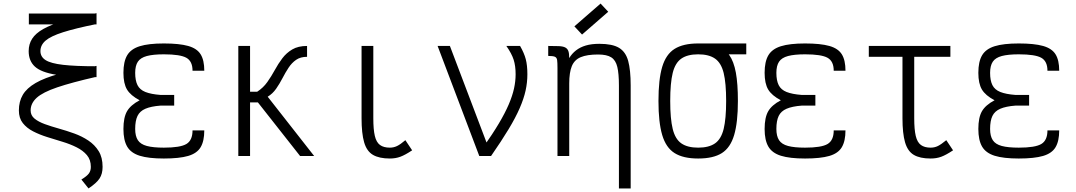

<svg xmlns="http://www.w3.org/2000/svg" viewBox="-20 -876 6040 1078"><path d="M477 182 437 132Q468 113 479 98Q490 83 490 61Q490 21 468 -5Q446 -31 410 -49Q374 -67 331 -80Q288 -93 245 -106.5Q202 -120 166 -138.5Q130 -157 108 -185Q86 -213 86 -256Q86 -306 108 -343.5Q130 -381 180 -410Q230 -439 314 -462Q398 -485 522 -506V-445Q382 -413 301 -385.5Q220 -358 186 -327Q152 -296 152 -256Q152 -228 174 -210Q196 -192 232 -179Q268 -166 311 -154Q354 -142 397 -126.5Q440 -111 476 -87Q512 -63 534 -27.5Q556 8 556 61Q556 100 539 126Q522 152 477 182ZM522 -443Q378 -443 294.5 -456.5Q211 -470 176 -502Q141 -534 141 -589Q141 -628 160.5 -658.5Q180 -689 223.5 -713.5Q267 -738 340.5 -759.5Q414 -781 522 -802V-741Q403 -717 334 -695Q265 -673 236 -648Q207 -623 207 -589Q207 -557 236 -538.5Q265 -520 334 -512Q403 -504 522 -504ZM142 -739V-800H522V-739Z M900 14Q814 14 764.5 -1.5Q715 -17 694 -53Q673 -89 673 -152Q673 -216 693 -251Q713 -286 764 -313Q713 -340 693 -373.5Q673 -407 673 -467Q673 -530 694 -565.5Q715 -601 764.5 -616.5Q814 -632 900 -632Q987 -632 1036.5 -618Q1086 -604 1106.5 -571Q1127 -538 1127 -479H1061Q1061 -532 1026.5 -551.5Q992 -571 900 -571Q840 -571 804.5 -561.5Q769 -552 754 -529.5Q739 -507 739 -467Q739 -424 752 -398Q765 -372 796.5 -359.5Q828 -347 881 -343H958V-283H881Q828 -279 796.5 -265.5Q765 -252 752 -225Q739 -198 739 -152Q739 -112 754 -89Q769 -66 804.5 -56.5Q840 -47 900 -47Q992 -47 1026.5 -67.5Q1061 -88 1061 -144H1127Q1127 -84 1106.5 -49.5Q1086 -15 1036.5 -0.5Q987 14 900 14Z M1318 0V-618H1384V-361H1424Q1458 -383 1481 -415.5Q1504 -448 1523 -483Q1542 -518 1565 -548.5Q1588 -579 1621 -598.5Q1654 -618 1704 -618V-557Q1667 -557 1642.5 -540Q1618 -523 1600 -495.5Q1582 -468 1566 -437Q1550 -406 1530.5 -378Q1511 -350 1483 -333L1744 0H1665L1428 -301H1384V0Z M2169 14Q2109 14 2074 -6.5Q2039 -27 2024.5 -77Q2010 -127 2010 -212V-618H2076V-212Q2076 -149 2084.5 -113Q2093 -77 2113.5 -62Q2134 -47 2169 -47Q2190 -47 2209 -56Q2228 -65 2256 -89L2294 -32Q2255 -6 2228 4Q2201 14 2169 14Z M2671 0 2437 -618H2506L2737 -9V0ZM2737 0 2693 -49Q2746 -124 2781 -183Q2816 -242 2836.5 -290Q2857 -338 2866 -379Q2875 -420 2875 -459Q2875 -506 2864 -540.5Q2853 -575 2823 -618H2900Q2923 -578 2932 -543.5Q2941 -509 2941 -459Q2941 -413 2931 -367.5Q2921 -322 2898 -269Q2875 -216 2835.5 -150.5Q2796 -85 2737 0Z M3455 182V-396Q3455 -462 3446 -500Q3437 -538 3412 -554Q3387 -570 3338 -570Q3276 -570 3240.5 -555Q3205 -540 3190.5 -504.5Q3176 -469 3176 -407V0H3110V-494L3176 -550Q3191 -575 3214 -593Q3237 -611 3269 -620.5Q3301 -630 3345 -630Q3418 -630 3455.5 -607.5Q3493 -585 3507 -534Q3521 -483 3521 -396V182ZM3110 -494Q3110 -525 3108 -539Q3106 -553 3095 -557.5Q3084 -562 3058 -562V-618Q3094 -618 3117.5 -617Q3141 -616 3153.5 -609.5Q3166 -603 3171 -589.5Q3176 -576 3176 -550ZM3248 -682 3205 -728 3352 -856 3395 -810Z M3900 14Q3816 14 3767.5 -16.5Q3719 -47 3698 -118Q3677 -189 3677 -309Q3677 -430 3698 -500.5Q3719 -571 3767.5 -601.5Q3816 -632 3900 -632Q3963 -632 4006 -617.5Q4049 -603 4074.5 -567Q4100 -531 4111.5 -468.5Q4123 -406 4123 -309Q4123 -189 4102 -118Q4081 -47 4033 -16.5Q3985 14 3900 14ZM3900 -47Q3960 -47 3994.5 -71Q4029 -95 4043 -152Q4057 -209 4057 -309Q4057 -410 4043 -466.5Q4029 -523 3994.5 -547Q3960 -571 3900 -571Q3840 -571 3805.5 -547Q3771 -523 3757 -466.5Q3743 -410 3743 -309Q3743 -209 3757 -152Q3771 -95 3805.5 -71Q3840 -47 3900 -47ZM3900 -571V-632H4170V-571Z M4500 14Q4414 14 4364.5 -1.5Q4315 -17 4294 -53Q4273 -89 4273 -152Q4273 -216 4293 -251Q4313 -286 4364 -313Q4313 -340 4293 -373.5Q4273 -407 4273 -467Q4273 -530 4294 -565.5Q4315 -601 4364.5 -616.5Q4414 -632 4500 -632Q4587 -632 4636.5 -618Q4686 -604 4706.5 -571Q4727 -538 4727 -479H4661Q4661 -532 4626.5 -551.5Q4592 -571 4500 -571Q4440 -571 4404.5 -561.5Q4369 -552 4354 -529.5Q4339 -507 4339 -467Q4339 -424 4352 -398Q4365 -372 4396.5 -359.5Q4428 -347 4481 -343H4558V-283H4481Q4428 -279 4396.5 -265.5Q4365 -252 4352 -225Q4339 -198 4339 -152Q4339 -112 4354 -89Q4369 -66 4404.5 -56.5Q4440 -47 4500 -47Q4592 -47 4626.5 -67.5Q4661 -88 4661 -144H4727Q4727 -84 4706.5 -49.5Q4686 -15 4636.5 -0.5Q4587 14 4500 14Z M5205 14Q5145 14 5110.5 -6.5Q5076 -27 5061.5 -77Q5047 -127 5047 -212V-595H5113V-212Q5113 -149 5121.5 -113Q5130 -77 5150.5 -62Q5171 -47 5205 -47Q5227 -47 5245.5 -56Q5264 -65 5293 -89L5331 -32Q5292 -6 5265 4Q5238 14 5205 14ZM4858 -557V-618H5316V-557Z M5700 14Q5614 14 5564.5 -1.5Q5515 -17 5494 -53Q5473 -89 5473 -152Q5473 -216 5493 -251Q5513 -286 5564 -313Q5513 -340 5493 -373.5Q5473 -407 5473 -467Q5473 -530 5494 -565.5Q5515 -601 5564.5 -616.5Q5614 -632 5700 -632Q5787 -632 5836.5 -618Q5886 -604 5906.5 -571Q5927 -538 5927 -479H5861Q5861 -532 5826.5 -551.5Q5792 -571 5700 -571Q5640 -571 5604.5 -561.5Q5569 -552 5554 -529.5Q5539 -507 5539 -467Q5539 -424 5552 -398Q5565 -372 5596.5 -359.5Q5628 -347 5681 -343H5758V-283H5681Q5628 -279 5596.5 -265.5Q5565 -252 5552 -225Q5539 -198 5539 -152Q5539 -112 5554 -89Q5569 -66 5604.5 -56.5Q5640 -47 5700 -47Q5792 -47 5826.5 -67.5Q5861 -88 5861 -144H5927Q5927 -84 5906.5 -49.5Q5886 -15 5836.5 -0.5Q5787 14 5700 14Z"/></svg>

Font: Victor Mono Light
Style: Regular
Weight: 300
Monospace: yes
Designer: Rune Bjørnerås
Version: Version 1.561;gftools[0.9.30]